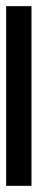

<svg xmlns="http://www.w3.org/2000/svg" viewBox="-20 -633 162 622"><path d="M0 -613H82V-31H0Z"/></svg>

Font: Satisfactory Mid
Style: Regular
Weight: 400
Designer: Sadat Fauzi
Foundry: Intuisi Creative
Version: Version 001.000